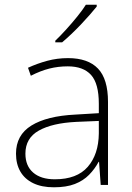

<svg xmlns="http://www.w3.org/2000/svg" viewBox="-20 -786 561 816"><path d="M269 -539Q354 -539 396.5 -494.5Q439 -450 439 -353V0H408L401 -98H399Q383 -68 358.5 -43Q334 -18 298 -4Q262 10 209 10Q157 10 121 -7.5Q85 -25 66.5 -57Q48 -89 48 -133Q48 -212 113.5 -252.5Q179 -293 300 -299L400 -305V-345Q400 -431 367 -467.5Q334 -504 268 -504Q227 -504 189.5 -494.5Q152 -485 111 -464L99 -498Q138 -516 180.5 -527.5Q223 -539 269 -539ZM304 -268Q202 -263 145 -231Q88 -199 88 -133Q88 -81 121 -52.5Q154 -24 213 -24Q307 -24 353 -77Q399 -130 400 -219V-272ZM391 -758Q378 -742 361 -722.5Q344 -703 324 -682Q304 -661 283.5 -641.5Q263 -622 244 -606H215V-613Q236 -633 261 -660.5Q286 -688 309 -716.5Q332 -745 345 -766H391Z"/></svg>

Font: Noto Sans Hebrew ExtraLight
Style: Regular
Weight: 250
Designer: Monotype Design Team
Foundry: Monotype Imaging Inc.
Version: Version 2.003